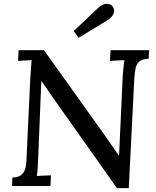

<svg xmlns="http://www.w3.org/2000/svg" viewBox="-20 -959 805 990"><path d="M583 11 257 -450Q242 -473 226 -495Q210 -517 194 -541H193L177 -147Q176 -122 174.5 -96.5Q173 -71 170 -51Q187 -53 207 -53.5Q227 -54 243 -55L240 0H42L44 -44Q72 -44 87 -55Q102 -66 108.5 -84Q115 -102 116 -126L136 -551Q138 -578 139.5 -603Q141 -628 143 -649Q127 -648 107.5 -647Q88 -646 73 -645L76 -700H207L514 -270Q536 -239 555 -211Q574 -183 592 -158H594L613 -571Q615 -594 617 -614.5Q619 -635 621 -649Q603 -648 583 -647Q563 -646 547 -645L550 -700H749L746 -656Q714 -655 699 -642.5Q684 -630 679 -606.5Q674 -583 672 -545L644 11ZM385 -764 360 -799 485 -917Q503 -934 518 -937.5Q533 -941 544.5 -937Q556 -933 561 -925Q568 -917 568.5 -905Q569 -893 561 -880Q553 -867 533 -854Z"/></svg>

Font: Lora Medium
Style: Italic
Weight: 500
Italic angle: -3°
Designer: Olga Karpushina, Alexei Vanyashin (Cyrillic)
Foundry: Cyreal
Version: Version 3.004